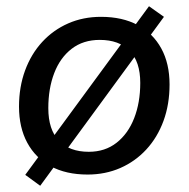

<svg xmlns="http://www.w3.org/2000/svg" viewBox="-20 -551 605 616"><path d="M261 9Q192 9 143 -17.5Q94 -44 67.5 -93Q41 -142 41 -209Q41 -272 60.5 -325Q80 -378 115.5 -416.5Q151 -455 199 -476Q247 -497 304 -497Q373 -497 422 -470.5Q471 -444 497.5 -395.5Q524 -347 524 -280Q524 -216 504.5 -163Q485 -110 449.5 -71.5Q414 -33 366 -12Q318 9 261 9ZM265 -64Q317 -64 354 -93Q391 -122 410.5 -172Q430 -222 430 -285Q430 -353 396 -388Q362 -423 300 -423Q247 -423 210 -394.5Q173 -366 154 -316.5Q135 -267 135 -204Q135 -135 169 -99.5Q203 -64 265 -64ZM109 45 61 10 458 -531 506 -497Z"/></svg>

Font: Nunito Sans 12pt ExtraLight 12pt SemiBold
Style: Italic
Weight: 600
Italic angle: -9°
Version: Version 3.101;gftools[0.9.27]